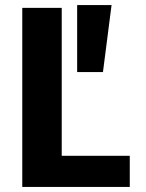

<svg xmlns="http://www.w3.org/2000/svg" viewBox="-20 -731 576 759"><path d="M224 -115H493V8H68V-700H224ZM285 -711H421L387 -446H285Z"/></svg>

Font: Repo
Style: Bold
Weight: 700
Designer: Stefan Peev
Foundry: Context Ltd
Version: Version 001.000